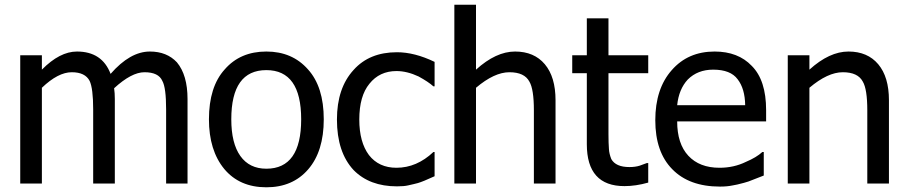

<svg xmlns="http://www.w3.org/2000/svg" viewBox="-20 -780 3859 816"><path d="M777 -359V0H686V-315Q686 -408 670 -436Q654 -473 594 -473Q539 -473 465 -405Q468 -385 468 -359V0H376V-315Q376 -404 361 -436Q342 -473 285 -473Q227 -473 158 -407V0H66V-545H158V-484Q234 -561 307 -561Q414 -561 450 -466Q533 -561 617 -561Q689 -561 732 -515Q777 -461 777 -359Z M1356 -273Q1356 -137 1290 -60.5Q1224 16 1112 16Q998 16 933 -62Q868 -141 868 -273Q868 -411 935 -485Q1001 -561 1112 -561Q1222 -561 1289 -485Q1356 -411 1356 -273ZM1260 -273Q1260 -482 1112 -482Q963 -482 963 -273Q963 -171 1001.5 -117Q1040 -63 1112 -63Q1260 -63 1260 -273Z M1667 12Q1551 12 1483 -57Q1412 -133 1412 -272Q1412 -406 1483 -483Q1550 -558 1667 -558Q1742 -558 1827 -517V-413H1822Q1801 -432 1759 -455Q1710 -478 1665 -478Q1593 -478 1550 -424Q1507 -372 1507 -272Q1507 -176 1548 -121Q1590 -67 1665 -67Q1751 -67 1822 -134H1827V-31Q1777 -8 1756 -2Q1753 -1 1738 2.5Q1723 6 1714 8Q1697 12 1667 12Z M2341 -354V0H2249V-311Q2249 -401 2230 -433Q2209 -473 2145 -473Q2081 -473 2003 -407V0H1911V-760H2003V-484Q2088 -561 2169 -561Q2250 -561 2295.5 -507Q2341 -453 2341 -354Z M2634 11Q2474 11 2474 -167V-469H2412V-545H2474V-702H2566V-545H2735V-469H2566V-210Q2566 -172 2568 -146Q2569 -127 2578 -104Q2597 -70 2655 -70Q2680 -70 2699 -76Q2725 -85 2729 -87H2735V-4Q2682 11 2634 11Z M3040 13Q2909 13 2837 -61Q2765 -134 2765 -269Q2765 -403 2835 -482Q2904 -561 3017 -561Q3117 -561 3175 -500Q3236 -439 3236 -312V-264H2858Q2858 -169 2905.5 -118Q2953 -67 3038 -67Q3099 -67 3150 -92Q3195 -111 3220 -134H3226V-34L3185 -18Q3159 -7 3142 -3Q3109 6 3094 8Q3071 13 3040 13ZM2858 -333H3147Q3146 -403 3115 -443Q3085 -484 3011 -484Q2945 -484 2903 -442Q2865 -401 2858 -333Z M3758 -354V0H3666V-311Q3666 -401 3647 -433Q3626 -473 3562 -473Q3498 -473 3420 -407V0H3328V-545H3420V-484Q3505 -561 3586 -561Q3667 -561 3712.5 -507Q3758 -453 3758 -354Z"/></svg>

Font: Yekan
Style: Regular
Weight: 400
Designer: ParsMizban Co
Foundry: ParsMizban Co
Version: Version 2.000